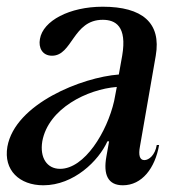

<svg xmlns="http://www.w3.org/2000/svg" viewBox="-26 -536 529 572"><path d="M340 16C397 16 436 -35 448 -104H441C436 -74 418 -59 404 -59C390 -59 386 -74 391 -100L438 -370C455 -468 398 -516 280 -516C181 -516 102 -474 93 -420C88 -394 100 -370 129 -370C190 -370 191 -477 280 -477C318 -477 353 -458 338 -370L328 -314C219 -306 19 -227 -4 -99C-16 -29 32 16 103 16C194 16 268 -57 294 -115H299L291 -70C281 -15 296 16 340 16ZM100 -115C118 -213 234 -270 322 -277L314 -235C293 -143 226 -33 153 -33C114 -33 92 -66 100 -115Z"/></svg>

Font: RL Madena Oblique
Style: Regular
Weight: 400
Italic angle: -10°
Designer: I Kadek Wantara Putra
Foundry: Roughlines ID
Version: Version 1.000;Glyphs 3.1.2 (3151)